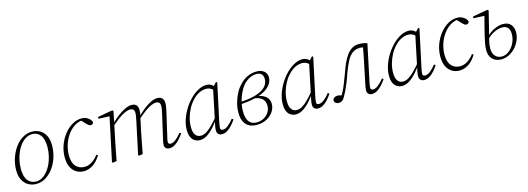

<svg xmlns="http://www.w3.org/2000/svg" viewBox="-3 -1141 4998 1816"><g transform="rotate(-15 2496.0 -233.0)"><path d="M199 13Q160 13 125.5 -5.5Q91 -24 69.5 -62.5Q48 -101 48 -160Q48 -219 66 -275Q84 -331 116 -376.5Q148 -422 191.5 -449Q235 -476 287 -476Q328 -476 362 -457Q396 -438 416.5 -400Q437 -362 437 -302Q437 -242 419 -185.5Q401 -129 368.5 -84.5Q336 -40 293 -13.5Q250 13 199 13ZM204 -10Q236 -10 264.5 -26.5Q293 -43 316.5 -72Q340 -101 356.5 -137.5Q373 -174 382 -215.5Q391 -257 391 -298Q391 -378 361 -415.5Q331 -453 283 -453Q250 -453 221 -436.5Q192 -420 168.5 -391.5Q145 -363 128.5 -325.5Q112 -288 103 -246.5Q94 -205 94 -163Q94 -84 125 -47Q156 -10 204 -10Z M666 13Q627 13 594.5 -6Q562 -25 542.5 -63.5Q523 -102 523 -160Q523 -221 543.5 -277.5Q564 -334 599.5 -379Q635 -424 679.5 -450Q724 -476 773 -476Q797 -476 816.5 -467Q836 -458 849.5 -444.5Q863 -431 868 -415Q867 -403 859 -397Q851 -391 841 -391Q830 -391 821 -397.5Q812 -404 801 -416L757 -463H787V-457H779Q734 -455 695 -429.5Q656 -404 627 -362.5Q598 -321 582 -270.5Q566 -220 566 -168Q566 -97 598 -61Q630 -25 683 -25Q710 -25 734.5 -36Q759 -47 780 -65.5Q801 -84 819 -108L832 -98Q817 -73 799 -52.5Q781 -32 760 -17.5Q739 -3 715.5 5Q692 13 666 13Z M950 6 943 0 1035 -435 1043 -426 925 -431 927 -448 1072 -474 1082 -465 1059 -349 1058 -346 1028 -204Q1017 -153 1008 -103.5Q999 -54 988 0ZM1206 6 1199 0 1266 -315Q1270 -334 1274 -356Q1278 -378 1278 -395Q1278 -417 1267.5 -427.5Q1257 -438 1239 -438Q1215 -438 1187 -426Q1159 -414 1123 -388Q1087 -362 1038 -320L1037 -340H1041Q1078 -379 1117.5 -409.5Q1157 -440 1194 -458Q1231 -476 1261 -476Q1293 -476 1308 -458.5Q1323 -441 1323 -411Q1323 -394 1320.5 -378.5Q1318 -363 1314 -347L1312 -339L1283 -204Q1273 -153 1263.5 -103.5Q1254 -54 1244 0ZM1503 13Q1483 13 1470 1.5Q1457 -10 1457 -30Q1457 -45 1460.5 -61Q1464 -77 1469 -100L1516 -305Q1521 -329 1526 -352.5Q1531 -376 1531 -394Q1531 -417 1520.5 -427.5Q1510 -438 1491 -438Q1468 -438 1441 -426Q1414 -414 1379 -388.5Q1344 -363 1296 -321L1295 -341H1299Q1336 -380 1374 -410.5Q1412 -441 1448 -458.5Q1484 -476 1513 -476Q1545 -476 1560.5 -458.5Q1576 -441 1576 -411Q1576 -388 1571.5 -366Q1567 -344 1561 -316L1513 -108Q1509 -92 1505.5 -76.5Q1502 -61 1502 -49Q1502 -38 1508.5 -32Q1515 -26 1526 -26Q1549 -26 1576 -47.5Q1603 -69 1633 -105L1646 -95Q1626 -66 1603.5 -41.5Q1581 -17 1556.5 -2Q1532 13 1503 13Z M1802 13Q1778 13 1755.5 1Q1733 -11 1719 -38.5Q1705 -66 1705 -113Q1705 -161 1722 -212Q1739 -263 1768 -310Q1797 -357 1834 -394.5Q1871 -432 1912.5 -454Q1954 -476 1994 -476Q2012 -476 2028 -469.5Q2044 -463 2057 -451Q2070 -439 2079 -422L2063 -399Q2047 -418 2026 -429.5Q2005 -441 1980 -441Q1957 -441 1934.5 -433.5Q1912 -426 1891 -412Q1870 -398 1852 -379Q1821 -348 1798 -306Q1775 -264 1762.5 -218.5Q1750 -173 1750 -130Q1750 -75 1769.5 -50Q1789 -25 1821 -25Q1850 -25 1878.5 -43Q1907 -61 1940 -95Q1973 -129 2012 -177L2020 -167H2018Q1985 -118 1949.5 -77Q1914 -36 1877.5 -11.5Q1841 13 1802 13ZM2017 13Q1997 13 1983.5 0.5Q1970 -12 1970 -34Q1970 -46 1971 -56.5Q1972 -67 1975 -81.5Q1978 -96 1983 -119L1984 -124L2049 -435L2052 -439L2090 -479L2100 -472L2022 -107Q2019 -92 2016 -76Q2013 -60 2013 -47Q2013 -36 2020 -31Q2027 -26 2038 -26Q2061 -26 2089 -48Q2117 -70 2144 -105L2158 -95Q2139 -66 2117 -41.5Q2095 -17 2070 -2Q2045 13 2017 13Z M2357 13Q2317 13 2286 -3Q2255 -19 2237 -53.5Q2219 -88 2219 -144Q2219 -189 2231.5 -236Q2244 -283 2265.5 -325Q2287 -367 2314 -394Q2348 -434 2392.5 -455Q2437 -476 2485 -476Q2529 -476 2557 -454Q2585 -432 2585 -392Q2585 -361 2566.5 -331Q2548 -301 2508.5 -276Q2469 -251 2405 -235Q2341 -219 2250 -214L2251 -236Q2338 -239 2395 -253.5Q2452 -268 2484.5 -289.5Q2517 -311 2530 -336.5Q2543 -362 2543 -388Q2543 -421 2525.5 -437Q2508 -453 2479 -453Q2441 -453 2406 -434.5Q2371 -416 2344 -383Q2327 -362 2312.5 -334Q2298 -306 2287 -274.5Q2276 -243 2270 -210.5Q2264 -178 2264 -149Q2264 -99 2276 -68.5Q2288 -38 2310.5 -24Q2333 -10 2363 -10Q2402 -10 2433 -26.5Q2464 -43 2483 -72Q2502 -101 2502 -136Q2502 -164 2491 -185Q2480 -206 2455.5 -219.5Q2431 -233 2388 -237L2422 -255V-248Q2463 -246 2490.5 -231.5Q2518 -217 2532 -194.5Q2546 -172 2546 -143Q2546 -102 2522 -66.5Q2498 -31 2455.5 -9Q2413 13 2357 13Z M2742 13Q2718 13 2695.5 1Q2673 -11 2659 -38.5Q2645 -66 2645 -113Q2645 -161 2662 -212Q2679 -263 2708 -310Q2737 -357 2774 -394.5Q2811 -432 2852.5 -454Q2894 -476 2934 -476Q2952 -476 2968 -469.5Q2984 -463 2997 -451Q3010 -439 3019 -422L3003 -399Q2987 -418 2966 -429.5Q2945 -441 2920 -441Q2897 -441 2874.5 -433.5Q2852 -426 2831 -412Q2810 -398 2792 -379Q2761 -348 2738 -306Q2715 -264 2702.5 -218.5Q2690 -173 2690 -130Q2690 -75 2709.5 -50Q2729 -25 2761 -25Q2790 -25 2818.5 -43Q2847 -61 2880 -95Q2913 -129 2952 -177L2960 -167H2958Q2925 -118 2889.5 -77Q2854 -36 2817.5 -11.5Q2781 13 2742 13ZM2957 13Q2937 13 2923.5 0.5Q2910 -12 2910 -34Q2910 -46 2911 -56.5Q2912 -67 2915 -81.5Q2918 -96 2923 -119L2924 -124L2989 -435L2992 -439L3030 -479L3040 -472L2962 -107Q2959 -92 2956 -76Q2953 -60 2953 -47Q2953 -36 2960 -31Q2967 -26 2978 -26Q3001 -26 3029 -48Q3057 -70 3084 -105L3098 -95Q3079 -66 3057 -41.5Q3035 -17 3010 -2Q2985 13 2957 13Z M3161 13Q3145 13 3132 3.5Q3119 -6 3118 -26Q3122 -41 3135 -49Q3148 -57 3164 -57Q3172 -57 3179 -56Q3186 -55 3193 -52.5Q3200 -50 3205 -48L3221 -41L3209 -29L3196 -37Q3211 -58 3225 -86Q3239 -114 3255 -154.5Q3271 -195 3292 -251Q3308 -298 3326.5 -338.5Q3345 -379 3367.5 -410Q3390 -441 3419.5 -458.5Q3449 -476 3487 -476Q3509 -476 3528.5 -473Q3548 -470 3568 -463L3493 -107Q3490 -92 3487 -76.5Q3484 -61 3484 -49Q3484 -38 3490.5 -32Q3497 -26 3508 -26Q3531 -26 3558.5 -47.5Q3586 -69 3615 -105L3628 -95Q3608 -66 3586 -41.5Q3564 -17 3539 -2Q3514 13 3486 13Q3465 13 3452.5 0.5Q3440 -12 3440 -34Q3440 -47 3442.5 -62Q3445 -77 3450 -101L3485 -269Q3495 -317 3504.5 -364.5Q3514 -412 3522 -460L3545 -425Q3530 -433 3515.5 -436Q3501 -439 3486 -439Q3445 -439 3414.5 -417Q3384 -395 3360.5 -351.5Q3337 -308 3314 -245Q3294 -186 3277 -145Q3260 -104 3246 -75.5Q3232 -47 3219 -25Q3208 -5 3193.5 4Q3179 13 3161 13Z M3782 13Q3758 13 3735.5 1Q3713 -11 3699 -38.5Q3685 -66 3685 -113Q3685 -161 3702 -212Q3719 -263 3748 -310Q3777 -357 3814 -394.5Q3851 -432 3892.5 -454Q3934 -476 3974 -476Q3992 -476 4008 -469.5Q4024 -463 4037 -451Q4050 -439 4059 -422L4043 -399Q4027 -418 4006 -429.5Q3985 -441 3960 -441Q3937 -441 3914.5 -433.5Q3892 -426 3871 -412Q3850 -398 3832 -379Q3801 -348 3778 -306Q3755 -264 3742.5 -218.5Q3730 -173 3730 -130Q3730 -75 3749.5 -50Q3769 -25 3801 -25Q3830 -25 3858.5 -43Q3887 -61 3920 -95Q3953 -129 3992 -177L4000 -167H3998Q3965 -118 3929.5 -77Q3894 -36 3857.5 -11.5Q3821 13 3782 13ZM3997 13Q3977 13 3963.5 0.5Q3950 -12 3950 -34Q3950 -46 3951 -56.5Q3952 -67 3955 -81.5Q3958 -96 3963 -119L3964 -124L4029 -435L4032 -439L4070 -479L4080 -472L4002 -107Q3999 -92 3996 -76Q3993 -60 3993 -47Q3993 -36 4000 -31Q4007 -26 4018 -26Q4041 -26 4069 -48Q4097 -70 4124 -105L4138 -95Q4119 -66 4097 -41.5Q4075 -17 4050 -2Q4025 13 3997 13Z M4344 13Q4305 13 4272.5 -6Q4240 -25 4220.5 -63.5Q4201 -102 4201 -160Q4201 -221 4221.5 -277.5Q4242 -334 4277.5 -379Q4313 -424 4357.5 -450Q4402 -476 4451 -476Q4475 -476 4494.5 -467Q4514 -458 4527.5 -444.5Q4541 -431 4546 -415Q4545 -403 4537 -397Q4529 -391 4519 -391Q4508 -391 4499 -397.5Q4490 -404 4479 -416L4435 -463H4465V-457H4457Q4412 -455 4373 -429.5Q4334 -404 4305 -362.5Q4276 -321 4260 -270.5Q4244 -220 4244 -168Q4244 -97 4276 -61Q4308 -25 4361 -25Q4388 -25 4412.5 -36Q4437 -47 4458 -65.5Q4479 -84 4497 -108L4510 -98Q4495 -73 4477 -52.5Q4459 -32 4438 -17.5Q4417 -3 4393.5 5Q4370 13 4344 13Z M4753 13Q4721 13 4694 -0.5Q4667 -14 4651.5 -41.5Q4636 -69 4636 -111Q4636 -133 4641.5 -166.5Q4647 -200 4657 -241.5Q4667 -283 4679.5 -332Q4692 -381 4706 -434L4715 -426L4597 -431L4599 -448L4745 -474L4756 -465L4698 -232L4697 -226Q4692 -207 4687 -188Q4682 -169 4679.5 -151Q4677 -133 4677 -113Q4677 -66 4701 -39Q4725 -12 4765 -12Q4802 -12 4835 -37Q4868 -62 4889 -104Q4910 -146 4910 -195Q4910 -234 4891.5 -255.5Q4873 -277 4839 -277Q4799 -277 4754 -255Q4709 -233 4676 -192L4667 -208H4672Q4693 -237 4722.5 -259Q4752 -281 4786 -293.5Q4820 -306 4851 -306Q4902 -306 4927.5 -277Q4953 -248 4953 -200Q4953 -160 4937 -122Q4921 -84 4893 -53.5Q4865 -23 4829 -5Q4793 13 4753 13Z"/></g></svg>

Font: Source Serif 4 36pt Light
Style: Italic
Weight: 300
Italic angle: -12°
Designer: Frank Grießhammer
Foundry: Adobe Systems Incorporated
Version: Version 4.004;hotconv 1.0.116;makeotfexe 2.5.65601